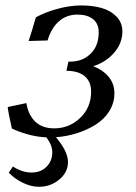

<svg xmlns="http://www.w3.org/2000/svg" viewBox="-20 -511 509 717"><path d="M328.1 -263.7Q364.3 -250 385.7 -224.1Q407.2 -198.2 407.2 -163.1Q407.2 -126 387.7 -95.2Q368.2 -64.5 335.9 -44.7Q303.7 -24.9 266.1 -13.2Q228.5 -1.5 189 1.5Q233.9 54.7 233.9 94.2Q233.9 132.3 201.4 159.4Q168.9 186.5 125.5 186.5Q95.7 186.5 65.2 171.6Q34.7 156.7 12.7 133.8L28.3 110.8Q63 133.3 97.7 133.3Q132.3 133.3 153.8 111.6Q175.3 89.8 175.3 57.6Q175.3 31.2 153.3 2Q118.7 0.5 83 -9.5Q47.4 -19.5 24.4 -31.2Q11.7 -85.4 8.8 -111.3L78.6 -126Q85 -83.5 110.8 -57.6Q136.7 -31.7 182.6 -31.7Q238.8 -31.7 279.5 -70.8Q320.3 -109.9 320.3 -168.9Q320.3 -206.1 296.4 -226.3Q272.5 -246.6 228 -246.6L235.4 -280.8H241.7Q288.1 -280.8 318.4 -310.3Q348.6 -339.8 348.6 -390.6Q348.6 -422.4 327.4 -439.5Q306.2 -456.5 269.5 -456.5Q228.5 -456.5 200 -431.4Q171.4 -406.2 157.7 -359.9L86.9 -357.9Q98.1 -390.6 113.8 -446.3Q149.4 -465.8 195.8 -478.3Q242.2 -490.7 282.7 -490.7Q325.2 -490.7 358.6 -481.4Q392.1 -472.2 414.6 -449.5Q437 -426.8 437 -393.1Q437 -350.1 406.5 -314.5Q376 -278.8 328.1 -263.7Z"/></svg>

Font: Flanker
Style: Italic
Weight: 400
Italic angle: -12°
Designer: Flanker
Version: Version 2.027